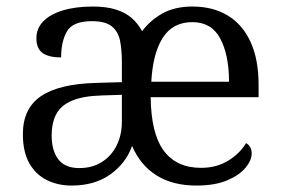

<svg xmlns="http://www.w3.org/2000/svg" viewBox="-20 -566 872 596"><path d="M202.3 10Q159.3 10 124.8 -7.3Q90.3 -24.7 70.7 -59.8Q51 -95 51 -149.7Q51 -229.3 107.2 -267.5Q163.3 -305.7 279.7 -308.7L358.3 -311V-372.3Q358.3 -410.3 352.8 -438.8Q347.3 -467.3 327.5 -483.8Q307.7 -500.3 265.3 -500.3Q206.3 -500.3 188 -468.8Q169.7 -437.3 169.7 -387.7Q132 -387.7 112.5 -401.3Q93 -415 93 -447Q93 -478 114.5 -500Q136 -522 175.5 -533.8Q215 -545.7 268 -545.7Q310.7 -545.7 340 -536.3Q369.3 -527 388.7 -510.2Q408 -493.3 421 -469.3Q447.3 -504 485.3 -524.8Q523.3 -545.7 577.3 -545.7Q641 -545.7 687 -517.8Q733 -490 757.8 -435.8Q782.7 -381.7 782.7 -302.7V-264.3H447.7Q449 -151 488.5 -98Q528 -45 604 -45Q652.7 -45 688.8 -67.5Q725 -90 743.7 -121.7Q751.3 -118 756.3 -109.7Q761.3 -101.3 761.3 -89.3Q761.3 -68.7 742.3 -45.5Q723.3 -22.3 685.3 -6.2Q647.3 10 589.3 10Q516.3 10 466 -21.5Q415.7 -53 390 -113Q371 -59.3 322.5 -24.7Q274 10 202.3 10ZM226.3 -44.3Q266.7 -44.3 296.3 -63.2Q326 -82 342.2 -114.7Q358.3 -147.3 358.3 -188.3V-271.7L295.7 -269.7Q237.3 -268 203 -253.3Q168.7 -238.7 154.5 -211.5Q140.3 -184.3 140.3 -145.7Q140.3 -99 160.8 -71.7Q181.3 -44.3 226.3 -44.3ZM691 -312.3Q690.7 -396 663.5 -446.7Q636.3 -497.3 577 -497.3Q516.3 -497.3 485.3 -448.8Q454.3 -400.3 449.7 -312.3Z"/></svg>

Font: Noto Serif Hentaigana ExtraLight
Style: Regular
Weight: 200
Designer: Kazuhiro Yamada
Foundry: nipponia
Version: Version 1.000